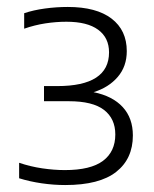

<svg xmlns="http://www.w3.org/2000/svg" viewBox="-20 -834 443 552"><path d="M167.5 -302Q134 -302 99.8 -307Q65.5 -312 35 -321.5V-366Q67.5 -355 101.5 -350Q135.5 -345 166.5 -345Q240.5 -345 276 -371.5Q311.5 -398 311.5 -447.5Q311.5 -493 279 -518Q246.5 -543 178 -543H106.5V-586.5H144.5Q293.5 -586.5 293.5 -683.5Q293.5 -725.5 262.2 -748.5Q231 -771.5 171 -771.5Q141.5 -771.5 110.5 -766.8Q79.5 -762 49.5 -751.5V-796Q76 -805 109 -809.5Q142 -814 175 -814Q257 -814 300.8 -780.5Q344.5 -747 344.5 -687Q344.5 -643 318.5 -612.8Q292.5 -582.5 249 -569Q303.5 -558 332.8 -526.2Q362 -494.5 362 -444.5Q362 -377.5 314 -339.8Q266 -302 167.5 -302Z"/></svg>

Font: Encode Sans SemiExpanded SemiExpanded Light
Style: Regular
Weight: 300
Width: 6
Designer: Multiple Designers
Foundry: Impallari Type
Version: Version 3.000; ttfautohint (v1.8.3) -l 8 -r 50 -G 200 -x 14 